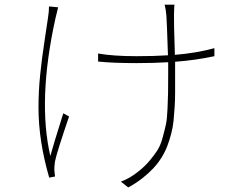

<svg xmlns="http://www.w3.org/2000/svg" viewBox="-20 -781 1040 840"><path d="M194.3 -752.9 234.4 -749Q226.6 -717.8 222.7 -701.2Q143.6 -342.8 200.2 -98.6Q211.9 -142.6 256.8 -285.2L282.2 -271.5Q228.5 -114.3 220.7 -75.2Q216.8 -48.8 217.8 -35.2L220.7 -8.8L195.3 -3.9Q148.4 -165 148.4 -310.5Q148.4 -381.8 155.8 -454.6Q163.1 -527.3 176.3 -611.8Q189.5 -696.3 190.4 -706.1Q194.3 -729.5 194.3 -752.9ZM918 -570.3V-535.2Q836.9 -517.6 746.1 -510.7V-485.4Q746.1 -470.7 746.1 -442.4Q746.1 -408.2 746.1 -376Q746.1 -343.8 744.1 -313Q742.2 -282.2 739.3 -252.9Q736.3 -223.6 729 -195.8Q721.7 -168 711.9 -142.1Q702.1 -116.2 686.5 -91.3Q670.9 -66.4 650.4 -44.4Q629.9 -22.5 602.5 -1Q575.2 20.5 541 39.1L508.8 13.7Q548.8 -1 585.9 -31.2Q613.3 -52.7 634.3 -77.6Q655.3 -102.5 668.9 -124Q682.6 -145.5 691.9 -180.2Q701.2 -214.8 706.1 -237.3Q710.9 -259.8 712.9 -305.2Q714.8 -350.6 715.3 -375Q715.8 -399.4 715.8 -456.1Q715.8 -475.6 715.8 -485.4V-508.8Q654.3 -504.9 577.1 -504.9Q474.6 -504.9 409.2 -511.7V-546.9Q474.6 -535.2 578.1 -535.2Q655.3 -535.2 714.8 -539.1Q710 -688.5 708 -711.9Q706.1 -738.3 700.2 -760.7H743.2Q742.2 -755.9 742.2 -749.5Q742.2 -743.2 741.7 -732.4Q741.2 -721.7 741.2 -712.9Q740.2 -696.3 745.1 -541Q839.8 -548.8 918 -570.3Z"/></svg>

Font: GenEi Gothic M ExtraLight
Style: Regular
Weight: 200
Designer: o_tamon (Modified); [Source Han Sans]
Ryoko NISHIZUKA  (kana & ideographs); Paul D. Hunt (Latin, Greek & Cyrillic); Wenl
Version: Version 1.1a;Original Version 1.004